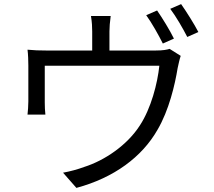

<svg xmlns="http://www.w3.org/2000/svg" viewBox="-20 -867 1040 935"><path d="M745 -816 692 -793C719 -756 753 -695 773 -655L827 -679C807 -720 770 -780 745 -816ZM862 -847 809 -824C837 -787 870 -730 892 -687L946 -711C927 -748 888 -810 862 -847ZM860 -595 806 -629C793 -625 775 -621 737 -621H513V-714C513 -735 515 -758 519 -789H423C428 -758 429 -735 429 -714V-621H207C172 -621 143 -622 114 -625C117 -603 118 -569 118 -548C118 -514 118 -404 118 -373C118 -353 116 -326 114 -309H201C199 -324 198 -350 198 -368C198 -399 198 -505 198 -547H756C747 -461 716 -340 661 -256C600 -161 491 -86 390 -54C358 -42 320 -32 287 -26L352 48C535 -1 672 -103 747 -235C803 -330 832 -455 845 -535C849 -554 855 -581 860 -595Z"/></svg>

Font: Noto Sans Mono CJK SC
Style: Regular
Weight: 400
Designer: Ryoko NISHIZUKA 西塚涼子 (kana, bopomofo & ideographs); Paul D. Hunt (Latin, Greek & Cyrillic); Sandoll Communications 산돌커뮤니
Foundry: Adobe
Version: Version 2.004;hotconv 1.0.118;makeotfexe 2.5.65603